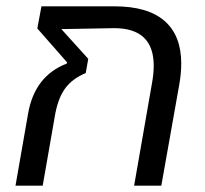

<svg xmlns="http://www.w3.org/2000/svg" viewBox="-20 -587 648 607"><path d="M69 -229Q90 -347 191 -386L192 -390L98 -497L111 -567H342Q447 -567 500 -521Q553 -475 553 -386Q553 -356 547 -321L490 0H404L460 -321Q466 -353 466 -379Q466 -498 341 -498L174 -495L259 -401L251 -356Q210 -339 187.5 -309.5Q165 -280 155 -229L115 0H29Z"/></svg>

Font: KoHo Medium
Style: Italic
Weight: 500
Italic angle: -10°
Designer: Cadson Demak & Katatrad Team
Foundry: Cadson Demak Co.,Ltd.
Version: Version 1.000